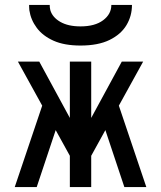

<svg xmlns="http://www.w3.org/2000/svg" viewBox="-20 -762 656 782"><path d="M324.5 -78.5 318 -220 476 -511H563ZM40 0 166 -373.5 221 -274.5 129.5 0ZM291.5 -78.5 53 -511H140L298 -220ZM264.5 0V-511H351.5V0ZM486.5 0 395 -274.5 450 -373.5 576 0ZM308 -576.5Q242 -576.5 198 -596.2Q154 -616 129.8 -648.5Q105.5 -681 99.5 -720.5Q99 -726 98.8 -731.5Q98.5 -737 98.5 -742H182.5Q182.5 -737 183 -731.5Q183.5 -726 185 -720.5Q193.5 -691.5 225.5 -673Q257.5 -654.5 308 -654.5Q366.5 -654.5 400 -679.5Q433.5 -704.5 433.5 -742H517.5Q517.5 -697 495 -659.5Q472.5 -622 426 -599.2Q379.5 -576.5 308 -576.5Z"/></svg>

Font: Overpass Mono Medium
Style: Regular
Weight: 500
Monospace: yes
Designer: Delve Withrington, Dave Bailey
Foundry: Delve Fonts LLC
Version: Version 4.000